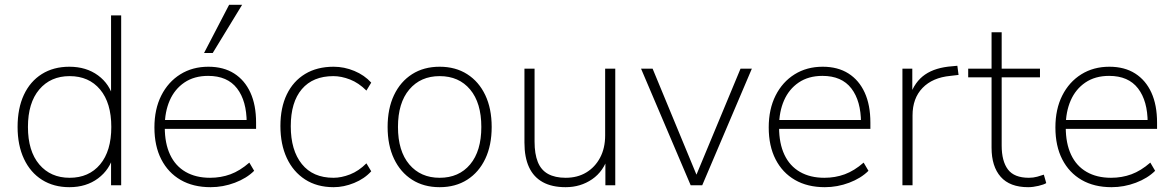

<svg xmlns="http://www.w3.org/2000/svg" viewBox="-20 -769 4871 797"><path d="M268 8Q203 8 154.5 -22.5Q106 -53 79.5 -109.5Q53 -166 53 -242Q53 -319 79 -375Q105 -431 153.5 -461.5Q202 -492 268 -492Q338 -492 387 -456Q436 -420 452 -358H441V-705H483V0H441V-126H452Q436 -65 387 -28.5Q338 8 268 8ZM269 -31Q349 -31 395.5 -86.5Q442 -142 442 -242Q442 -342 395.5 -397.5Q349 -453 269 -453Q190 -453 143 -397.5Q96 -342 96 -242Q96 -142 143 -86.5Q190 -31 269 -31Z M854 8Q782 8 730 -22Q678 -52 649.5 -107.5Q621 -163 621 -240Q621 -316 649.5 -372.5Q678 -429 728.5 -460.5Q779 -492 845 -492Q908 -492 952 -464Q996 -436 1019.5 -384.5Q1043 -333 1043 -260V-234H648V-271H1021L1004 -259Q1004 -350 964 -402Q924 -454 844 -454Q786 -454 745.5 -426.5Q705 -399 684.5 -352Q664 -305 664 -245V-240Q664 -174 686 -127Q708 -80 750.5 -55.5Q793 -31 852 -31Q897 -31 936.5 -45.5Q976 -60 1015 -94L1035 -60Q1004 -29 955 -10.5Q906 8 854 8ZM827 -549 931 -749H985L863 -549Z M1365 8Q1296 8 1246.5 -24Q1197 -56 1170.5 -113Q1144 -170 1144 -246Q1144 -322 1170.5 -377Q1197 -432 1246.5 -462Q1296 -492 1365 -492Q1409 -492 1451 -474.5Q1493 -457 1521 -426L1501 -393Q1469 -425 1433 -439Q1397 -453 1364 -453Q1279 -453 1233 -399Q1187 -345 1187 -245Q1187 -145 1233 -88Q1279 -31 1364 -31Q1397 -31 1433 -45Q1469 -59 1501 -91L1521 -58Q1493 -27 1450 -9.5Q1407 8 1365 8Z M1805 8Q1739 8 1690.5 -23Q1642 -54 1615.5 -110Q1589 -166 1589 -242Q1589 -318 1615.5 -374Q1642 -430 1690.5 -461Q1739 -492 1805 -492Q1871 -492 1919.5 -461Q1968 -430 1994.5 -374Q2021 -318 2021 -242Q2021 -166 1994.5 -110Q1968 -54 1919.5 -23Q1871 8 1805 8ZM1805 -31Q1885 -31 1931.5 -86.5Q1978 -142 1978 -242Q1978 -342 1931.5 -397.5Q1885 -453 1805 -453Q1726 -453 1679 -397.5Q1632 -342 1632 -242Q1632 -142 1679 -86.5Q1726 -31 1805 -31Z M2328 8Q2271 8 2233 -13Q2195 -34 2176 -75Q2157 -116 2157 -177V-484H2199V-181Q2199 -130 2212.5 -96.5Q2226 -63 2255 -47Q2284 -31 2328 -31Q2377 -31 2413.5 -53Q2450 -75 2471 -114.5Q2492 -154 2492 -207V-484H2534V0H2493V-121H2505Q2486 -58 2438 -25Q2390 8 2328 8Z M2847 0 2641 -484H2689L2883 -15H2859L3054 -484H3101L2895 0Z M3404 8Q3332 8 3280 -22Q3228 -52 3199.5 -107.5Q3171 -163 3171 -240Q3171 -316 3199.5 -372.5Q3228 -429 3278.5 -460.5Q3329 -492 3395 -492Q3458 -492 3502 -464Q3546 -436 3569.5 -384.5Q3593 -333 3593 -260V-234H3198V-271H3571L3554 -259Q3554 -350 3514 -402Q3474 -454 3394 -454Q3336 -454 3295.5 -426.5Q3255 -399 3234.5 -352Q3214 -305 3214 -245V-240Q3214 -174 3236 -127Q3258 -80 3300.5 -55.5Q3343 -31 3402 -31Q3447 -31 3486.5 -45.5Q3526 -60 3565 -94L3585 -60Q3554 -29 3505 -10.5Q3456 8 3404 8Z M3726 0V-484H3767V-371H3757Q3777 -430 3820 -459.5Q3863 -489 3933 -494L3954 -496L3959 -458L3925 -454Q3851 -447 3809.5 -404Q3768 -361 3768 -290V0Z M4248 8Q4172 8 4134 -35Q4096 -78 4096 -156V-448H3999V-484H4096V-635H4138V-484H4297V-448H4138V-165Q4138 -100 4164 -65.5Q4190 -31 4251 -31Q4269 -31 4285.5 -35.5Q4302 -40 4313 -44L4323 -9Q4314 -3 4291 2.5Q4268 8 4248 8Z M4594 8Q4522 8 4470 -22Q4418 -52 4389.5 -107.5Q4361 -163 4361 -240Q4361 -316 4389.5 -372.5Q4418 -429 4468.5 -460.5Q4519 -492 4585 -492Q4648 -492 4692 -464Q4736 -436 4759.5 -384.5Q4783 -333 4783 -260V-234H4388V-271H4761L4744 -259Q4744 -350 4704 -402Q4664 -454 4584 -454Q4526 -454 4485.5 -426.5Q4445 -399 4424.5 -352Q4404 -305 4404 -245V-240Q4404 -174 4426 -127Q4448 -80 4490.5 -55.5Q4533 -31 4592 -31Q4637 -31 4676.5 -45.5Q4716 -60 4755 -94L4775 -60Q4744 -29 4695 -10.5Q4646 8 4594 8Z"/></svg>

Font: Nunito Sans 12pt ExtraLight
Style: Regular
Weight: 200
Designer: Vernon Adams
Foundry: Vernon Adams
Version: Version 3.101;gftools[0.9.27]